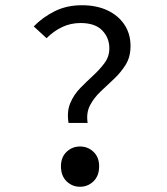

<svg xmlns="http://www.w3.org/2000/svg" viewBox="-20 -702 640 734"><path d="M242 -232Q235 -275 248.5 -307.5Q262 -340 286.5 -365Q311 -390 336.5 -413.5Q362 -437 380 -461.5Q398 -486 398 -517Q398 -558 370.5 -586Q343 -614 288 -614Q250 -614 217.5 -598.5Q185 -583 158 -556L109 -601Q143 -636 189 -659Q235 -682 293 -682Q349 -682 390.5 -662.5Q432 -643 455.5 -608Q479 -573 479 -526Q479 -485 461 -455.5Q443 -426 416.5 -401Q390 -376 365 -352.5Q340 -329 324.5 -300Q309 -271 315 -232ZM286 12Q256 12 234.5 -9Q213 -30 213 -66Q213 -101 234.5 -121.5Q256 -142 286 -142Q316 -142 337.5 -121.5Q359 -101 359 -66Q359 -30 337.5 -9Q316 12 286 12Z"/></svg>

Font: Source Code Pro
Style: Regular
Weight: 400
Monospace: yes
Designer: Paul D. Hunt, Teo Tuominen
Foundry: Adobe Systems Incorporated
Version: Version 1.018;hotconv 1.0.116;makeotfexe 2.5.65601